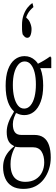

<svg xmlns="http://www.w3.org/2000/svg" viewBox="-25 -888 365 1249"><path d="M135.3 -488.3Q111.3 -488.3 94 -467.8Q76.7 -447.3 67.6 -413.6Q58.6 -379.9 58.6 -335.4Q58.6 -291 67.1 -256.3Q75.7 -221.7 91.8 -201.7Q107.9 -181.6 132.3 -181.6Q156.7 -181.6 174.1 -202.9Q191.4 -224.1 200 -259.3Q208.5 -294.4 208.5 -338.9Q208.5 -383.3 200.2 -416.5Q191.9 -449.7 175.5 -469Q159.2 -488.3 135.3 -488.3ZM31.7 97.7Q44.4 82.5 63 66.9Q65.9 69.3 68.8 62Q65.4 65.4 62 59.1Q42 49.8 31.2 30.8Q18.6 8.3 18.6 -30.3Q18.6 -59.1 29.8 -90.3Q41 -121.1 66.4 -162.1Q65.4 -161.1 64 -165.5Q41 -186.5 27.3 -223.6Q11.7 -266.6 11.7 -330.1Q11.7 -393.6 27.3 -436.3Q43 -479 71 -501Q99.1 -522.9 134.3 -522.9Q154.8 -522.9 171.6 -516.1Q188.5 -509.3 203.1 -496.1Q211.9 -487.8 219.7 -477.5Q221.2 -470.7 222.2 -473.6Q262.2 -492.7 302.2 -521.5Q305.7 -513.2 308.6 -514.2Q308.6 -474.6 308.6 -444.8H237.3Q238.3 -436.5 239.7 -438.5Q255.9 -394 255.9 -331.1Q255.9 -269.5 239.7 -226.3Q223.6 -183.1 196 -161.1Q168.5 -139.2 133.3 -139.2Q106.4 -139.2 84 -151.4Q81.5 -147.9 79.6 -154.3Q70.8 -135.3 66.4 -123Q58.6 -101.1 58.6 -80.1Q58.6 -45.4 71.8 -27.8Q85 -10.3 112.8 -10.3H197.8Q235.4 -10.3 258.8 6.6Q282.2 23.4 293.7 56.6Q305.2 89.8 305.2 137.2Q305.2 176.3 293.7 212.2Q282.2 248 260.3 277.3Q238.3 306.6 205.3 323.7Q172.4 340.8 127.4 340.8Q82.5 340.8 53.2 323.2Q23.9 305.7 9.5 273.2Q-4.9 240.7 -4.9 199.7Q-4.9 170.9 3.7 146.2Q12.2 121.6 31.7 97.7ZM155.3 -839.8Q169.4 -857.4 185.5 -868.2Q189 -859.9 192.4 -841.8Q169.4 -822.8 156.2 -799.8Q149.9 -788.6 144.5 -773.4Q146 -777.3 147.5 -771.5Q162.6 -759.3 169.9 -742.2Q180.2 -718.3 180.2 -699.7Q180.2 -673.8 172.9 -657.2Q166.5 -642.1 151.9 -642.1Q144 -642.1 137.5 -647.2Q130.9 -652.3 122.1 -665Q118.7 -682.6 118.4 -696.3Q118.2 -710 118.2 -725.6Q118.2 -762.2 128.4 -790.8Q138.7 -819.3 155.3 -839.8ZM73.7 66.4Q72.8 72.8 72.3 69.8Q54.7 102.1 47.9 135.7Q43.5 156.2 43.5 179.7Q43.5 219.2 55.2 245.4Q66.9 271.5 88.6 283.2Q110.4 294.9 139.2 294.9Q179.7 294.9 207.3 277.8Q234.9 260.7 248.8 231.7Q262.7 202.6 262.7 168.5Q262.7 126 245.6 98.6Q228 69.8 187 69.8H105Q90.3 69.8 73.7 66.4Z"/></svg>

Font: Scarab Serif
Style: Condensed-Light
Weight: 300
Designer: John Roberts
Foundry: Scarab
Version: 1.0